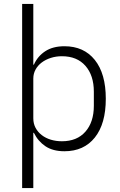

<svg xmlns="http://www.w3.org/2000/svg" viewBox="-20 -760 614 980"><path d="M93 -740H150V-430H153Q172 -473 211 -498.5Q250 -524 309 -524Q408 -524 464 -454Q520 -384 520 -256Q520 -128 464 -58Q408 12 309 12Q250 12 212 -13.5Q174 -39 153 -82H150V200H93ZM296 -39Q373 -39 416 -88Q459 -137 459 -220V-292Q459 -375 416 -424Q373 -473 296 -473Q266 -473 239.5 -464.5Q213 -456 193 -441Q173 -426 161.5 -405Q150 -384 150 -359V-156Q150 -129 161.5 -107.5Q173 -86 193 -70.5Q213 -55 239.5 -47Q266 -39 296 -39Z"/></svg>

Font: IBM Plex Sans Arabic Light
Style: Regular
Weight: 300
Designer: Mike Abbink, Paul van der Laan, Pieter van Rosmalen, Wael Morcos, Khajak Apelian
Foundry: Bold Monday
Version: Version 1.2